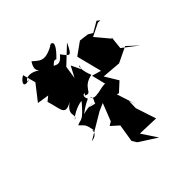

<svg xmlns="http://www.w3.org/2000/svg" viewBox="-173 -954 1095 1108"><g transform="rotate(-30 374.0 -399.5)"><path d="M342 -622 325 -548 316 -628 390 -748C374 -663 371 -670 320 -709C290 -638 264 -677 205 -677C221 -628 183 -706 218 -613C248 -629 260 -707 288 -694C324 -753 329 -786 312 -787C285 -789 285 -738 310 -792C226 -705 199 -739 158 -756C136 -690 177 -693 166 -690C74 -719 64 -639 97 -675C38 -635 44 -682 76 -711L117 -640L70 -529L143 -537L121 -507C169 -433 169 -382 232 -443C172 -373 239 -365 206 -338C222 -374 281 -413 294 -413C241 -300 237 -329 207 -301C245 -277 243 -289 273 -229C245 -256 296 -210 229 -182L354 -310L394 -342L381 -227L362 -207L417 -179L428 -70L452 -47L456 -45L576 -7L491 -82L616 -111L544 -221L531 -276L556 -241L489 -345L503 -344L543 -407L475 -472L590 -493L670 -562L748 -521L640 -566L628 -642L624 -638L536 -700L602 -758L621 -762L600 -771L548 -719L518 -728L460 -720L400 -647L478 -508L419 -509L462 -431C438 -434 363 -368 347 -409C370 -395 352 -377 355 -361C272 -355 352 -374 340 -369C287 -359 242 -327 226 -294C257 -313 273 -359 332 -407C299 -440 346 -457 326 -431C377 -418 334 -473 418 -516C355 -601 396 -618 383 -574Z"/></g></svg>

Font: Hussar Lance
Style: ExBdObl
Weight: 700
Foundry: Cannot Into Space Fonts, PlusOne Fonts
Version: Version 2.270